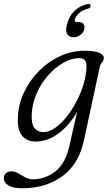

<svg xmlns="http://www.w3.org/2000/svg" viewBox="-60 -728 578 999"><path d="M376.5 3Q349 128.5 262.8 190Q176.5 251.5 58 251.5Q8 251.5 -16 237Q-40 222.5 -40 199Q-40 183 -29 173.2Q-18 163.5 0 163.5Q17.5 163.5 34.8 173.8Q52 184 71 194.5Q90 205 112 205Q174 205 226.8 164.8Q279.5 124.5 300.5 33.5L341.5 -146.5Q299 -73 242.5 -32.2Q186 8.5 125 8.5Q80 8.5 54.8 -22.2Q29.5 -53 33 -117.5Q35.5 -184 64.2 -246Q93 -308 141.2 -357.2Q189.5 -406.5 251 -435.2Q312.5 -464 381 -464Q432 -464 456.8 -453Q481.5 -442 480 -425.5Q479 -410.5 470.8 -402.8Q462.5 -395 459 -379ZM105 -133Q102.5 -82 119.8 -61.2Q137 -40.5 165.5 -40.5Q195 -40.5 226 -62Q257 -83.5 285.8 -119.2Q314.5 -155 337.8 -199.5Q361 -244 375 -291Q389 -338 390 -380.5Q392 -425.5 353.5 -425.5Q312 -425.5 269.2 -401.2Q226.5 -377 190 -335.5Q153.5 -294 130.5 -241.5Q107.5 -189 105 -133ZM348 -613.5Q367 -613.5 374.8 -602.5Q382.5 -591.5 378 -575Q373.5 -557 357.5 -545.5Q341.5 -534 322.5 -534Q300.5 -534 290 -549.8Q279.5 -565.5 288.5 -600.5Q310.5 -685 393 -706.5Q410.5 -711 411.5 -699.5Q412 -687 395.5 -682.5Q367.5 -674.5 350.5 -658.8Q333.5 -643 329.5 -626Q326 -613.5 338.5 -613.5Z"/></svg>

Font: Fraunces 9pt Soft Light
Style: Italic
Weight: 300
Italic angle: -16°
Version: Version 1.000;[0bf87f6ff]